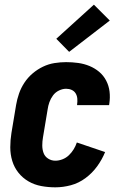

<svg xmlns="http://www.w3.org/2000/svg" viewBox="-20 -794 540 822"><path d="M217 8Q186 8 156.5 2.5Q127 -3 102 -17.5Q77 -32 59 -54.5Q41 -77 32.5 -105Q24 -133 24 -163.5Q24 -194 29 -225L49 -345Q53 -369 61.5 -393.5Q70 -418 84.5 -440Q99 -462 119.5 -479.5Q140 -497 164 -508.5Q188 -520 213.5 -524Q239 -528 263 -528Q289 -528 314.5 -524.5Q340 -521 363 -511.5Q386 -502 404.5 -486.5Q423 -471 434.5 -449Q446 -427 449 -402Q452 -377 448 -350Q448 -349 447.5 -347Q447 -345 447 -344H310Q310 -344 310 -345Q310 -346 310 -346Q312 -359 311 -371.5Q310 -384 304 -394Q298 -404 287 -409Q276 -414 263 -414Q248 -414 232.5 -406.5Q217 -399 207 -385.5Q197 -372 191.5 -356.5Q186 -341 184 -326L164 -206Q161 -189 161 -171.5Q161 -154 166.5 -139Q172 -124 186 -115Q200 -106 217 -106Q232 -106 247.5 -112Q263 -118 275 -129.5Q287 -141 295.5 -155Q304 -169 309 -184L430 -143Q417 -111 396 -82Q375 -53 346 -31.5Q317 -10 283.5 -1Q250 8 217 8ZM276 -572 221 -628 382 -774 450 -706Z"/></svg>

Font: Iosevka SS04 Heavy
Style: Italic
Weight: 900
Italic angle: -9°
Monospace: yes
Designer: Belleve Invis
Foundry: Belleve Invis
Version: Version 19.0.0; ttfautohint (v1.8.4)